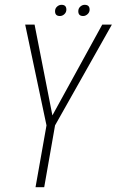

<svg xmlns="http://www.w3.org/2000/svg" viewBox="-20 -777 484 797"><path d="M127.5 0 173 -256.5 84.5 -675H123.5L197.5 -298L404.5 -675H444.5L208.5 -256.5L163.5 0ZM228.5 -710.5Q208.5 -710.5 208.5 -730.5Q208.5 -742 216.8 -749.5Q225 -757 235.5 -757Q255.5 -757 255.5 -737Q255.5 -726 247.2 -718.2Q239 -710.5 228.5 -710.5ZM325 -710.5Q305 -710.5 305 -730.5Q305 -742 313.2 -749.5Q321.5 -757 331.5 -757Q352 -757 352 -737Q352 -726 343.5 -718.2Q335 -710.5 325 -710.5Z"/></svg>

Font: Anybody ExtraLight
Style: Italic
Weight: 200
Italic angle: -10°
Designer: Tyler Finck
Foundry: Etcetera Type Company
Version: Version 1.010; ttfautohint (v1.8.3) -l 8 -r 50 -G 200 -x 14 